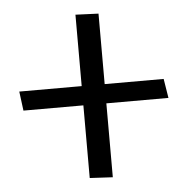

<svg xmlns="http://www.w3.org/2000/svg" viewBox="-44 -577 602 616"><g transform="rotate(-5 257.0 -269.0)"><path d="M495 -242H295V-4L221 -8V-242H28L20 -304H221V-534L295 -531V-304H485Z"/></g></svg>

Font: Palanquin
Style: Regular
Weight: 400
Designer: Pria Ravichandran
Version: Version 1.0.4